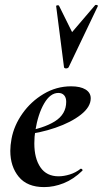

<svg xmlns="http://www.w3.org/2000/svg" viewBox="-20 -751 419 783"><path d="M22 -136Q22 -158 27 -185Q37 -239 71.5 -288Q106 -337 158 -368Q210 -399 270 -399Q308 -399 329 -386Q350 -373 350 -350Q350 -315 310 -283.5Q270 -252 206 -230Q142 -208 73 -201L75 -214Q157 -227 203.5 -256Q250 -285 250 -336Q250 -353 241.5 -362.5Q233 -372 218 -372Q185 -372 160 -329Q135 -286 124 -218Q120 -194 120 -166Q120 -105 145 -68.5Q170 -32 219 -32Q240 -32 264.5 -39.5Q289 -47 309 -63H310Q313 -63 315.5 -60Q318 -57 316 -55Q280 -20 240 -4Q200 12 160 12Q91 12 56.5 -30Q22 -72 22 -136ZM221 -727 274 -620 368 -730Q369 -731 372 -731Q375 -731 377.5 -729.5Q380 -728 379 -726L260 -477Q257 -472 249 -472Q246 -472 243.5 -473.5Q241 -475 241 -477L209 -726Q209 -729 214.5 -729.5Q220 -730 221 -727Z"/></svg>

Font: Cormorant Garamond
Style: Bold Italic
Weight: 700
Italic angle: -10°
Designer: Christian Thalmann (Catharsis Fonts)
Foundry: Catharsis Fonts
Version: Version 4.000